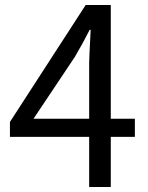

<svg xmlns="http://www.w3.org/2000/svg" viewBox="-20 -753 595 773"><path d="M339 -275V-500Q339 -519 345 -633H341Q317 -585 282 -525L115 -275ZM523 -202H426V0H339V-202H20V-262L325 -733H426V-275H523Z"/></svg>

Font: `nÑOSR
Style: Regular
Weight: 400
Designer: Ryoko NISHIZUKA ¬âXZm¬º[P (kana & ideographs); Paul D. Hunt (Latin, Greek & Cyrillic); Wenlong ZHANG _ e¬á¬ü¬ô (bopomof
Foundry: Adobe Systems Incorporated
Version: Version 1.00 June 24, 2014, initial release